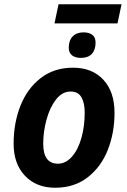

<svg xmlns="http://www.w3.org/2000/svg" viewBox="-20 -872 596 902"><path d="M44 -197Q44 -294 76 -375Q108 -456 171 -505Q234 -554 323 -554Q413 -554 465.5 -497.5Q518 -441 518 -342Q518 -248 486.5 -168Q455 -88 392 -39Q329 10 239 10Q151 10 97.5 -46Q44 -102 44 -197ZM378 -343Q378 -388 362.5 -415Q347 -442 312 -442Q272 -442 243 -404.5Q214 -367 198.5 -310Q183 -253 183 -197Q183 -103 252 -103Q289 -103 318 -136Q347 -169 362.5 -224Q378 -279 378 -343ZM255 -852H551L532 -762H236ZM303 -648Q303 -682 321.5 -701Q340 -720 373 -720Q398 -720 413.5 -708.5Q429 -697 429 -672Q429 -638 411.5 -619Q394 -600 360 -600Q334 -600 318.5 -612Q303 -624 303 -648Z"/></svg>

Font: Noto Sans Display
Style: Bold Italic
Weight: 700
Italic angle: -12°
Designer: Monotype Design team
Foundry: Monotype Imaging Inc.
Version: Version 1.000